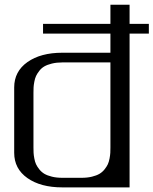

<svg xmlns="http://www.w3.org/2000/svg" viewBox="-20 -812 665 832"><path d="M541.5 -791.5V-708.5H625V-666.5H541.5V0H250Q156.2 0 98.9 -40.3Q41.5 -80.6 41.5 -149.9V-433.1Q41.5 -502.4 98.9 -543Q156.2 -583.5 250 -583.5H458.5V-666.5H166.5V-708.5H458.5V-791.5ZM458.5 -541.5H250Q225.1 -541.5 205.1 -536.6Q185.1 -531.7 172.4 -524.4Q159.7 -517.1 150.4 -505.1Q141.1 -493.2 136.2 -482.7Q131.3 -472.2 128.7 -457.5Q126 -442.9 125.5 -433.3Q125 -423.8 125 -410.6V-172.9Q125 -159.7 125.5 -149.9Q126 -140.1 128.7 -125.5Q131.3 -110.8 136.2 -100.3Q141.1 -89.8 150.4 -78.1Q159.7 -66.4 172.4 -58.8Q185.1 -51.3 205.1 -46.4Q225.1 -41.5 250 -41.5H333.5Q358.4 -41.5 378.4 -46.4Q398.4 -51.3 411.1 -58.8Q423.8 -66.4 433.1 -78.1Q442.4 -89.8 447.3 -100.3Q452.1 -110.8 454.8 -125.5Q457.5 -140.1 458 -149.9Q458.5 -159.7 458.5 -172.9Z"/></svg>

Font: Gputeks
Style: Regular
Weight: 500
Version: Version 0.9